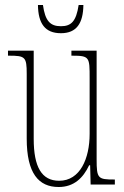

<svg xmlns="http://www.w3.org/2000/svg" viewBox="-20 -739 498 769"><path d="M224 -606C287 -606 313 -646 314 -719H295C285 -653 265 -634 224 -634C181 -634 161 -655 152 -719H132C133 -645 160 -606 224 -606ZM215 10C276 10 313 -26 337 -77H341L343 0H440V-20H438C372 -20 367 -24 367 -101V-536H266V-516H269C339 -516 339 -510 339 -426V-203C339 -104 301 -15 217 -15C147 -15 115 -70 115 -183V-536H12V-516H16C81 -516 87 -511 87 -443V-184C87 -44 135 10 215 10Z"/></svg>

Font: Noto Serif Devanagari ExtraCondensed Thin
Style: Regular
Weight: 100
Width: 2
Designer: Universal Thirst, Indian Type Foundry and the Monotype Design Team
Foundry: Monotype Imaging Inc.
Version: Version 2.004